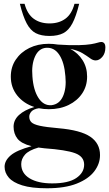

<svg xmlns="http://www.w3.org/2000/svg" viewBox="-20 -752 571 1004"><path d="M235.5 -181Q208 -181 183 -186Q155.5 -181.5 144.2 -168.8Q133 -156 133 -142Q133 -124 144.2 -112.8Q155.5 -101.5 188.5 -94.2Q221.5 -87 286 -81.5Q401.5 -71.5 452.2 -37Q503 -2.5 503 59Q503 104.5 473 144Q443 183.5 381.5 208Q320 232.5 225.5 232.5Q144.5 232.5 96 217.2Q47.5 202 25.8 176.5Q4 151 4 120Q4 88 35.5 60.8Q67 33.5 145 12.5Q91.5 -1 71.2 -27Q51 -53 51 -89.5Q51 -124.5 79.5 -150.8Q108 -177 159.5 -192.5Q104 -210.5 70.2 -252.5Q36.5 -294.5 36.5 -351.5Q36.5 -401.5 62.5 -440.2Q88.5 -479 133.2 -501Q178 -523 234.5 -523Q259 -523 282 -519Q349.5 -514.5 391.2 -515.8Q433 -517 456 -521Q479 -525 490.8 -528.8Q502.5 -532.5 510 -532.5Q519 -532.5 525 -525.8Q531 -519 531 -503.5Q531 -473 515 -454.5Q499 -436 480 -436Q466 -436 450.8 -447.5Q435.5 -459 411.8 -473.5Q388 -488 347.5 -496.5Q388.5 -474.5 412 -437Q435.5 -399.5 435.5 -351.5Q435.5 -302 409.8 -263.5Q384 -225 338.8 -203Q293.5 -181 235.5 -181ZM249.5 -202Q291 -207 309.5 -248.8Q328 -290.5 322 -353Q316.5 -425.5 290 -465.5Q263.5 -505.5 220.5 -502Q182 -498.5 163 -456.2Q144 -414 149.5 -352Q154.5 -281 181.2 -239.8Q208 -198.5 249.5 -202ZM91 106Q91 154 134.8 180.5Q178.5 207 253 207Q337.5 207 378.8 179Q420 151 420 109Q420 66.5 372.5 49Q325 31.5 213 23.5Q196 22 181 19.5Q130.5 34 110.8 56.5Q91 79 91 106ZM239 -629.5Q288 -629.5 321.5 -653.8Q355 -678 369.5 -732H394Q378 -666.5 358.5 -629.8Q339 -593 310.8 -578.5Q282.5 -564 239 -564Q195.5 -564 167.2 -578.5Q139 -593 119.5 -629.8Q100 -666.5 84 -732H108.5Q123 -678 156.5 -653.8Q190 -629.5 239 -629.5Z"/></svg>

Font: Newsreader Display Medium
Style: Regular
Weight: 500
Designer: Hugues Gentile
Foundry: Production Type
Version: Version 1.001